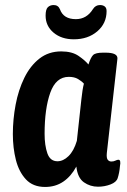

<svg xmlns="http://www.w3.org/2000/svg" viewBox="-20 -734 505 762"><path d="M159 8Q111 8 83 -22Q55 -52 43 -99.5Q31 -147 31 -202Q31 -260 42 -318.5Q53 -377 76.5 -425Q100 -473 136.5 -501.5Q173 -530 223 -530Q266 -530 292 -512Q318 -494 331 -478Q340 -506 349.5 -515.5Q359 -525 389 -525H399Q448 -525 446 -501L404 -127Q402 -107 407.5 -100Q413 -93 422 -93Q431 -93 438 -96.5Q445 -100 450 -100Q461 -100 456 -74Q455 -61 452.5 -48.5Q450 -36 447 -27Q442 -11 418.5 -2Q395 7 369 7Q338 7 313 -10.5Q288 -28 283 -73Q262 -34 231 -13Q200 8 159 8ZM208 -94Q231 -94 252 -114.5Q273 -135 285 -175L303 -340Q305 -359 307.5 -375Q310 -391 313 -402Q304 -412 289.5 -420.5Q275 -429 253 -429Q202 -429 179.5 -366Q157 -303 157 -203Q157 -157 168 -125.5Q179 -94 208 -94ZM273 -578Q224 -578 192.5 -604.5Q161 -631 161 -672Q161 -697 170 -705.5Q179 -714 193 -714Q211 -714 218 -697Q232 -658 281 -658Q324 -658 349 -698Q359 -714 377 -714Q388 -714 395.5 -708.5Q403 -703 403 -690Q403 -641 366 -609.5Q329 -578 273 -578Z"/></svg>

Font: Asap Condensed Condensed SemiBold
Style: Italic
Weight: 600
Width: 3
Italic angle: -6°
Designer: Pablo Cosgaya
Foundry: Omnibus-Type
Version: Version 3.001; ttfautohint (v1.8.4.7-5d5b)